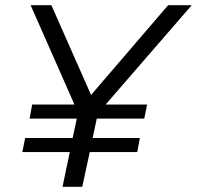

<svg xmlns="http://www.w3.org/2000/svg" viewBox="-20 -720 759 740"><path d="M221 0 249 -134H66L77 -188H260L276 -263H94L104 -317H267L98 -700H178L331 -354L628 -700H719L387 -317H547L536 -263H353L337 -188H519L509 -134H326L297 0Z"/></svg>

Font: Red Hat Display VF
Style: Italic
Weight: 300
Italic angle: -12°
Designer: Pentagram, MCKL
Foundry: Pentagram, MCKL
Version: Version 1.010